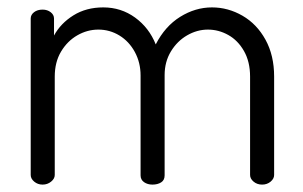

<svg xmlns="http://www.w3.org/2000/svg" viewBox="-20 -499 820 519"><path d="M245.9 -419Q216 -419 189 -403.5Q162 -388 145 -359.5Q128 -331 128 -292V-26Q128 -16 118.1 -8Q108.3 0 95.1 0Q82 0 72.5 -8Q63 -16 63 -26V-449Q63 -459 72 -466Q81 -473 95.1 -473Q108 -473 117 -466Q126 -459 126 -449V-403Q144 -436 178.5 -457.5Q213 -479 259.2 -479Q307.3 -479 345.2 -451.5Q383 -424 401 -379Q426 -428 467 -453.5Q508 -479 553 -479Q596.5 -479 635.5 -456.5Q674.4 -434 697.7 -391.6Q721 -349.2 721 -292V-26Q721 -16 711.5 -8Q702 0 688.5 0Q674.9 0 665.5 -8Q656 -16 656 -26V-292Q656 -332.1 639.5 -361.1Q623 -390 596.9 -404.5Q570.9 -419 542 -419Q512.8 -419 485.9 -403.5Q459 -388 442 -360Q425 -332 425 -296V-25Q425 -11.9 415.5 -6Q406 0 392 0Q379 0 369.5 -6.5Q360 -13.1 360 -25V-295Q360 -329.7 344.5 -358.4Q329 -387 302.9 -403Q276.7 -419 245.9 -419Z"/></svg>

Font: Dosis
Style: Regular
Weight: 400
Designer: Edgar Tolentino, Pablo Impallari, Igino Marini
Foundry: Edgar Tolentino, Pablo Impallari, Igino Marini
Version: Version 1.007;Glyphs 3.1.1 (3134)